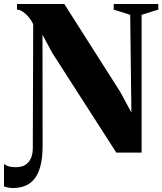

<svg xmlns="http://www.w3.org/2000/svg" viewBox="-81 -763 812 960"><path d="M-13.5 177Q-29.5 177 -40.5 174.8Q-51.5 172.5 -61 169V57Q-48 66.5 -34 69.8Q-20 73 1 73Q16 73 30.8 68.2Q45.5 63.5 57.2 52.2Q69 41 76 22.2Q83 3.5 83 -24.5L85 -642Q77 -660 63 -676.8Q49 -693.5 33.5 -704.2Q18 -715 4 -715V-743H240.5L520.5 -303L576 -200L570 -689L487.5 -715V-743H710.5V-715L627 -689V0H500.5L180 -499L131.5 -589.5L132 -35.5Q132 30 120 71.8Q108 113.5 87 136.2Q66 159 40 168Q14 177 -13.5 177Z"/></svg>

Font: Merriweather 120pt Black
Style: Regular
Weight: 900
Designer: Eben Sorkin
Foundry: Eben Sorkin
Version: Version 2.100